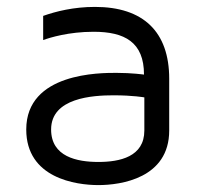

<svg xmlns="http://www.w3.org/2000/svg" viewBox="-20 -528 574 556"><path d="M255 -508C193 -508 142 -495 105 -482V-412C124 -419 179 -436 251 -436C341 -436 397 -406 397 -312C397 -312 362 -317 317 -317C271 -317 56 -318 56 -153C56 -12 200 8 265 8C330 8 470 -12 470 -150V-300C470 -436 395 -508 255 -508ZM398 -150C398 -74 327 -59 265 -59C203 -59 128 -74 128 -153C128 -245 249 -252 309 -252C365 -252 398 -246 398 -246C398 -246 398 -227 398 -150Z"/></svg>

Font: Maven Pro
Style: Regular
Weight: 400
Designer: Joe Prince
Foundry: Joe Prince
Version: Version 1.003